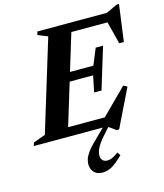

<svg xmlns="http://www.w3.org/2000/svg" viewBox="-166 -805 1002 1172"><g transform="rotate(-15 334.5 -219.0)"><path d="M229.7 -624 167.3 -649.1 173.6 -670H390.1L186.1 0H-28.7L-22.3 -20.9L54.1 -48.5ZM411.7 -220.5 432.7 -323.2H209.2L226 -379.8H449.6L491.7 -482.5H538.2L498.2 -351.5L458.2 -220.5ZM666.7 -471.4H637.2L596.4 -632.6L617.9 -613H296.4L315.1 -670H612.5L683.7 -703.2H698ZM484.9 36.6 433.7 0H110.1L129.1 -57H465.6L416.7 -38.5L593.9 -215.4L617.5 -202.7L500.9 36.6ZM342.7 160.4Q342.7 178.7 353.1 190.1Q363.6 201.4 383.6 201.4Q399.1 201.4 414.2 194.8Q429.3 188.1 454.2 170.1L467.4 190.8Q424.5 232.4 396.4 248.7Q368.2 265 334.3 265Q301.4 265 282.6 244.8Q263.8 224.5 263.8 194.6Q263.8 178.8 269.5 160.4Q275.3 142.1 294.6 116.1Q314 90.2 353.6 52.6L430.6 -23H465.5L415.6 33.3Q385.9 65.2 370.2 88.3Q354.5 111.5 348.6 128.6Q342.7 145.7 342.7 160.4Z"/></g></svg>

Font: Newsreader Text
Style: Italic
Weight: 400
Italic angle: -17°
Designer: Hugues Gentile
Foundry: Production Type
Version: Version 1.001